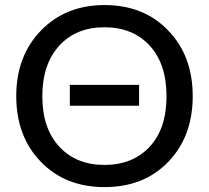

<svg xmlns="http://www.w3.org/2000/svg" viewBox="-20 -746 841 773"><path d="M400.4 -636.2Q286.1 -636.2 218.3 -561.8Q150.4 -487.3 150.4 -358.4Q150.4 -229.5 218.5 -155.8Q286.6 -82 400.4 -82Q514.2 -82 582.3 -155Q650.4 -228 650.4 -358.4Q650.4 -488.8 582.5 -562.5Q514.6 -636.2 400.4 -636.2ZM401.1 7.3Q242.7 7.3 144 -95Q45.4 -197.3 45.4 -358.9Q45.4 -520.5 144.8 -623Q244.1 -725.6 401.4 -725.6Q558.6 -725.6 657.2 -623.3Q755.9 -521 755.9 -358.9Q755.9 -196.8 657.7 -94.7Q559.6 7.3 401.1 7.3ZM261.2 -404.3H540V-320.3H261.2Z"/></svg>

Font: Lato-Medium
Style: Regular
Weight: 500
Designer: Lukasz Dziedzic
Foundry: tyPoland Lukasz Dziedzic
Version: Version 2.006; 2014-01-15